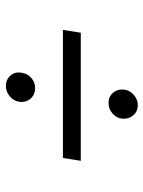

<svg xmlns="http://www.w3.org/2000/svg" viewBox="63 -614 494 661"><g transform="rotate(-90 310.5 -284.0)"><path d="M537.6 -314.9 527.8 -253.4H86.9L96.7 -314.9ZM279.3 -57.1Q256.3 -57.1 243.2 -73Q230 -88.9 231.9 -111.8Q234.4 -130.9 250.2 -144.5Q266.1 -158.2 286.6 -157.7Q307.6 -158.2 321 -142.3Q334.5 -126.5 332 -104Q329.6 -84.5 313.7 -70.8Q297.9 -57.1 279.3 -57.1ZM337.4 -410.6Q322.8 -410.6 311 -417.7Q299.3 -424.8 293.7 -437.5Q288.1 -450.2 290 -465.3Q293 -484.4 308.8 -497.8Q324.7 -511.2 345.2 -511.2Q366.7 -511.2 380.4 -495.4Q394 -479.5 390.1 -457.5Q387.7 -437.5 372.3 -423.8Q356.9 -410.2 337.4 -410.6Z"/></g></svg>

Font: Inter Tight Light
Style: Italic
Weight: 300
Italic angle: -9.39999°
Designer: Rasmus Andersson
Foundry: rsms
Version: Version 3.004